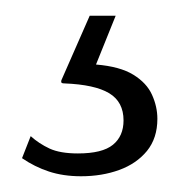

<svg xmlns="http://www.w3.org/2000/svg" viewBox="-20 -25 229 244"><path d="M180 126Q180 150.5 166.8 166.8Q153.5 183 131.5 191Q109.5 199 83 199Q60.5 199 42.2 193Q24 187 8 176L19 148Q29.5 157.5 43 163.8Q56.5 170 79 170Q110 170 123.5 159Q137 148 137 128Q137 104.5 118.8 93.5Q100.5 82.5 62 81Q58.5 81 58 79.8Q57.5 78.5 58 77L94 -5H127L102 57Q132.5 59.5 149.5 70Q166.5 80.5 173.2 95.5Q180 110.5 180 126Z"/></svg>

Font: Public Sans Thin
Style: Regular
Weight: 100
Designer: The Public Sans project authors (U.S. Web Design System). Libre Franklin designed by Pablo Impallari and Rodrigo Fuenzal
Version: Version 1.008